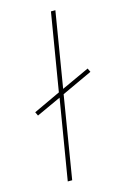

<svg xmlns="http://www.w3.org/2000/svg" viewBox="-114 -786 532 837"><g transform="rotate(-15 151.5 -367.5)"><path d="M84 0 144 -362 33 -311 25 -328 147 -385 205 -735H225L169 -395L295 -453L303 -436L165 -372L104 0Z"/></g></svg>

Font: Iosevka Aile Thin
Style: Italic
Weight: 100
Italic angle: -9°
Designer: Belleve Invis
Foundry: Belleve Invis
Version: Version 31.1.0; ttfautohint (v1.8.4)